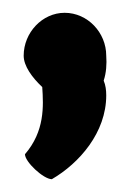

<svg xmlns="http://www.w3.org/2000/svg" viewBox="-20 -303 213 300"><path d="M17 -216C17 -200 30 -182 46 -167C48 -137 50 -98 19 -62C19 -50 48 -23 61 -23C104 -48 146 -96 146 -154C146 -162 145 -170 142 -177C146 -189 147 -203 146 -216C146 -252 117 -283 81 -283C46 -283 17 -252 17 -216Z"/></svg>

Font: Ampere
Style: SuCnd
Weight: 400
Version: Version 1